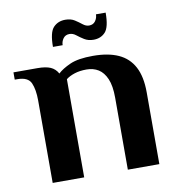

<svg xmlns="http://www.w3.org/2000/svg" viewBox="-75 -712 724 780"><g transform="rotate(-10 287.5 -322.0)"><path d="M80 0V-340Q80 -385 68 -412.5Q56 -440 11 -440H1V-470H100Q134 -470 153.5 -461.5Q173 -453 184 -433Q202 -450 235.5 -465Q269 -480 330 -480Q393 -480 435 -461Q477 -442 498.5 -401.5Q520 -361 520 -296V0H390V-297Q390 -346 377.5 -375Q365 -404 344 -417Q323 -430 295 -430Q267 -430 245.5 -423Q224 -416 210 -405V0ZM177 -544Q177 -604 196 -624Q215 -644 245 -644Q268 -644 283.5 -634Q299 -624 311.5 -614Q324 -604 337 -604Q354 -604 363 -616.5Q372 -629 372 -644H412Q412 -584 393.5 -564Q375 -544 345 -544Q323 -544 307 -554Q291 -564 278.5 -574Q266 -584 252 -584Q235 -584 226 -571.5Q217 -559 217 -544Z"/></g></svg>

Font: El Messiri
Style: Regular
Weight: 400
Designer: Mohamed Gaber
Foundry: Kief Type Foundry
Version: Version 2.020